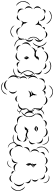

<svg xmlns="http://www.w3.org/2000/svg" viewBox="1158 -1949 995 3533"><g transform="rotate(90 1655.5 -182.5)"><path d="M84 -580Q104 -614 143.5 -628Q183 -642 221 -635Q259 -627 290.5 -599.5Q322 -572 328 -533Q309 -567 279.5 -593Q250 -619 219 -625Q188 -631 151 -618Q114 -605 84 -580ZM457 -505Q465 -525 485 -541Q505 -557 526 -556Q547 -556 566.5 -539Q586 -522 593 -502Q579 -518 561 -525Q543 -532 525 -532Q508 -533 489.5 -527Q471 -521 457 -505ZM655 -543Q694 -532 718.5 -496Q743 -460 745 -420Q748 -379 728 -340.5Q708 -302 671 -286Q700 -314 718.5 -350.5Q737 -387 735 -419Q733 -451 710.5 -485Q688 -519 655 -543ZM60 -461Q58 -476 64 -494Q70 -512 83 -519Q96 -526 114.5 -520.5Q133 -515 144 -505Q130 -511 117.5 -507Q105 -503 94 -498Q84 -492 73.5 -484Q63 -476 60 -461ZM160 -505Q179 -515 205.5 -513.5Q232 -512 248 -497Q264 -482 267.5 -456Q271 -430 263 -410Q264 -432 254.5 -450Q245 -468 232 -480Q219 -492 200 -500Q181 -508 160 -505ZM393 -457Q389 -467 388 -482Q387 -497 394 -504Q402 -512 416.5 -511Q431 -510 441 -505Q430 -506 423.5 -499.5Q417 -493 411 -487Q405 -481 398.5 -474.5Q392 -468 393 -457ZM596 -485Q621 -476 639.5 -452Q658 -428 658 -401Q658 -375 639.5 -351Q621 -327 596 -318Q616 -335 625 -357.5Q634 -380 634 -401Q634 -422 625 -445Q616 -468 596 -485ZM263 -394Q275 -402 293 -404Q311 -406 323 -398Q323 -406 325 -412Q331 -431 352 -444Q373 -457 393 -457Q374 -450 363.5 -435Q353 -420 348 -404Q343 -389 343 -370.5Q343 -352 354 -335Q347 -340 341 -348Q340 -341 338 -335Q337 -350 328.5 -360Q320 -370 311 -378Q301 -385 289.5 -391Q278 -397 263 -394ZM60 -302Q39 -310 22 -330.5Q5 -351 5 -374Q5 -396 22 -416.5Q39 -437 60 -445Q43 -431 36 -411.5Q29 -392 29 -374Q29 -355 36 -335.5Q43 -316 60 -302ZM596 -302Q620 -293 638 -270Q656 -247 656 -222Q656 -197 638 -174Q620 -151 596 -143Q615 -159 623.5 -180.5Q632 -202 632 -222Q632 -242 623.5 -264Q615 -286 596 -302ZM60 -139Q38 -146 21 -167.5Q4 -189 4 -212Q4 -235 21 -256.5Q38 -278 60 -286Q42 -271 35 -251Q28 -231 28 -212Q28 -194 35 -173.5Q42 -153 60 -139ZM-1 20Q-40 8 -64 -28Q-88 -64 -91 -105Q-93 -145 -72.5 -183.5Q-52 -222 -15 -238Q-45 -210 -63.5 -174Q-82 -138 -81 -105Q-79 -73 -56.5 -39Q-34 -5 -1 20ZM291 -190Q296 -186 302 -180Q304 -186 306 -190Q305 -182 305 -176Q314 -166 319 -152.5Q324 -139 323 -127Q325 -123 328 -120Q339 -107 355.5 -97Q372 -87 393 -87Q373 -79 348 -83.5Q323 -88 311 -103Q291 -82 263 -79Q279 -87 287 -101Q295 -115 298 -128Q293 -150 299 -173Q296 -182 291 -190ZM596 -127Q610 -114 618 -92.5Q626 -71 619 -53Q612 -36 591.5 -25.5Q571 -15 552 -15Q570 -21 580.5 -34.5Q591 -48 596 -62Q602 -76 603.5 -93Q605 -110 596 -127ZM144 -15Q123 -8 98 -13.5Q73 -19 60 -36Q47 -53 48 -78.5Q49 -104 60 -123Q55 -102 61.5 -83.5Q68 -65 79 -51Q90 -38 106 -27Q122 -16 144 -15ZM536 -15Q520 3 493 11.5Q466 20 444 11Q421 3 406.5 -22Q392 -47 393 -71Q401 -48 417.5 -33Q434 -18 452 -11Q470 -4 492.5 -3.5Q515 -3 536 -15ZM263 -63Q264 -45 255.5 -24.5Q247 -4 231 3Q214 11 193 4.5Q172 -2 160 -15Q176 -7 192 -10Q208 -13 221 -19Q234 -25 246 -35Q258 -45 263 -63ZM576 60Q562 92 529.5 109Q497 126 462 123Q428 121 398 100Q368 79 358 46Q378 74 407 93Q436 112 463 113Q491 115 521.5 100Q552 85 576 60Z M1010 -589Q1038 -619 1081.5 -625Q1125 -631 1163 -614Q1201 -598 1226.5 -563Q1252 -528 1250 -487Q1238 -526 1213.5 -559Q1189 -592 1159 -605Q1129 -618 1088 -613Q1047 -608 1010 -589ZM828 -488Q835 -519 861.5 -543.5Q888 -568 920 -572Q951 -576 982.5 -558.5Q1014 -541 1029 -513Q1006 -534 977 -543Q948 -552 922 -549Q897 -545 871 -529.5Q845 -514 828 -488ZM1045 -511Q1058 -526 1080.5 -534Q1103 -542 1122 -536Q1141 -529 1152.5 -507.5Q1164 -486 1164 -466Q1157 -485 1142.5 -496Q1128 -507 1113 -513Q1098 -519 1080 -520Q1062 -521 1045 -511ZM759 -440Q756 -450 757 -465Q758 -480 767 -486Q775 -493 790 -490Q805 -487 813 -481Q803 -483 795.5 -477.5Q788 -472 781 -467Q774 -462 767 -456.5Q760 -451 759 -440ZM1176 -456Q1199 -457 1223 -443Q1247 -429 1256 -408Q1264 -386 1256 -359.5Q1248 -333 1230 -318Q1241 -338 1240.5 -359.5Q1240 -381 1233 -399Q1227 -416 1212.5 -432.5Q1198 -449 1176 -456ZM783 -373Q772 -373 758 -379Q744 -385 740 -395Q736 -406 743.5 -419.5Q751 -433 759 -440Q754 -430 756.5 -421Q759 -412 762 -403Q766 -395 769.5 -386Q773 -377 783 -373ZM624 -191Q591 -209 576.5 -246.5Q562 -284 568 -321Q574 -358 600 -388.5Q626 -419 663 -426Q630 -407 606 -378Q582 -349 578 -319Q573 -289 586 -254Q599 -219 624 -191ZM761 -259Q762 -286 779.5 -311Q797 -336 822 -344L824 -345Q808 -357 799 -373Q821 -355 848 -347Q859 -347 871 -343Q886 -342 901 -344Q913 -346 925 -351Q924 -370 934 -383Q942 -393 956.5 -397.5Q971 -402 986 -401Q987 -403 987 -404V-401Q995 -401 1003 -398Q993 -398 985 -395Q973 -354 935 -332Q934 -322 936 -313Q931 -319 929 -328Q919 -323 910 -321Q916 -316 920 -310Q911 -316 901 -320Q879 -317 856 -326Q842 -325 829 -321Q809 -315 790 -299.5Q771 -284 761 -259ZM953 -368Q951 -366 950 -364Q967 -376 979 -392Q971 -387 964.5 -381Q958 -375 953 -368ZM1230 -302Q1258 -292 1278 -265Q1298 -238 1298 -208Q1298 -179 1278 -152Q1258 -125 1230 -115Q1253 -134 1263.5 -159.5Q1274 -185 1274 -208Q1274 -232 1263.5 -257.5Q1253 -283 1230 -302ZM712 -84Q690 -98 676.5 -126Q663 -154 668 -180Q674 -206 697.5 -226.5Q721 -247 747 -250Q724 -238 710 -217Q696 -196 692 -175Q687 -154 691.5 -129.5Q696 -105 712 -84ZM964 -125Q960 -127 957 -129Q953 -126 948 -123Q952 -127 954 -132Q942 -140 934 -153Q926 -166 927 -178Q928 -193 943 -206Q939 -211 933 -214Q940 -213 947 -210Q959 -220 973 -224Q962 -217 957 -204Q966 -199 972.5 -191.5Q979 -184 980 -175Q982 -164 975.5 -152Q969 -140 959 -131Q961 -128 964 -125ZM951 -176Q950 -167 950.5 -156.5Q951 -146 956 -137Q959 -145 958.5 -154Q958 -163 956 -171Q956 -175 955 -179.5Q954 -184 952 -188Q952 -183 951 -176ZM749 44Q714 53 678.5 36Q643 19 623 -11Q602 -41 600 -80Q598 -119 620 -149Q610 -114 612.5 -77.5Q615 -41 631 -17Q647 8 680 24Q713 40 749 44ZM1230 -99Q1238 -81 1235.5 -58Q1233 -35 1220 -22Q1206 -9 1183 -8Q1160 -7 1142 -15Q1161 -13 1176.5 -21Q1192 -29 1203 -39Q1214 -50 1222.5 -65Q1231 -80 1230 -99ZM1305 -95Q1319 -63 1310 -27Q1301 9 1276 34Q1251 58 1214.5 66.5Q1178 75 1146 60Q1181 63 1215 54.5Q1249 46 1269 27Q1289 7 1298.5 -26.5Q1308 -60 1305 -95ZM835 -8Q820 6 796 11Q772 16 754 6Q736 -4 727 -27Q718 -50 721 -70Q725 -50 738 -36.5Q751 -23 766 -15Q780 -7 798 -3.5Q816 0 835 -8ZM1011 -62Q1010 -35 993.5 -9.5Q977 16 952 25Q927 34 897.5 24.5Q868 15 851 -6Q874 8 899 9Q924 10 944 3Q964 -4 982.5 -20.5Q1001 -37 1011 -62ZM1127 -15Q1115 -2 1094.5 5Q1074 12 1058 6Q1042 -1 1033 -20.5Q1024 -40 1024 -57Q1030 -41 1042 -31.5Q1054 -22 1067 -17Q1080 -11 1095.5 -9Q1111 -7 1127 -15Z M1460 -580Q1471 -615 1504 -637Q1537 -659 1574 -660Q1611 -662 1645.5 -643Q1680 -624 1694 -590Q1669 -617 1636.5 -634Q1604 -651 1574 -650Q1545 -649 1513.5 -629Q1482 -609 1460 -580ZM1654 -510Q1668 -533 1696 -547.5Q1724 -562 1751 -557Q1778 -552 1799.5 -528.5Q1821 -505 1825 -478Q1812 -502 1790.5 -515.5Q1769 -529 1747 -533Q1725 -537 1700 -532Q1675 -527 1654 -510ZM1444 -505Q1457 -519 1478.5 -526Q1500 -533 1517 -525Q1531 -519 1540.5 -503Q1550 -487 1552 -471Q1553 -485 1559 -498.5Q1565 -512 1576 -518Q1589 -526 1608 -521Q1627 -516 1638 -505Q1624 -511 1611 -507Q1598 -503 1587 -497Q1576 -491 1566 -482.5Q1556 -474 1553 -459Q1547 -476 1534 -486.5Q1521 -497 1507 -503Q1494 -509 1477.5 -511Q1461 -513 1444 -505ZM1345 -397Q1333 -415 1332.5 -440.5Q1332 -466 1345 -483Q1358 -500 1383 -505.5Q1408 -511 1428 -505Q1407 -504 1390.5 -493Q1374 -482 1364 -469Q1353 -455 1346.5 -436.5Q1340 -418 1345 -397ZM1837 -467Q1860 -469 1883.5 -457Q1907 -445 1916 -425Q1925 -405 1918 -379.5Q1911 -354 1895 -338Q1905 -358 1903.5 -378.5Q1902 -399 1894 -415Q1887 -431 1873 -446Q1859 -461 1837 -467ZM1345 -201Q1318 -211 1298.5 -237Q1279 -263 1279 -291Q1279 -319 1298.5 -345Q1318 -371 1345 -381Q1323 -363 1313 -338.5Q1303 -314 1303 -291Q1303 -268 1313 -243.5Q1323 -219 1345 -201ZM1558 -197Q1561 -217 1576 -236Q1591 -255 1611 -259Q1624 -261 1639 -256Q1627 -265 1621 -277Q1607 -267 1587.5 -265Q1568 -263 1553 -268Q1572 -269 1587 -278.5Q1602 -288 1612 -301Q1614 -304 1616 -306Q1619 -327 1632 -346Q1633 -355 1631 -365Q1635 -359 1637 -352Q1642 -357 1647 -361Q1642 -353 1640 -345Q1646 -321 1638 -300Q1639 -296 1641 -292Q1645 -276 1655.5 -261Q1666 -246 1685 -238Q1675 -238 1665 -242Q1677 -232 1683 -221Q1668 -234 1649.5 -236Q1631 -238 1616 -235Q1600 -232 1583.5 -223.5Q1567 -215 1558 -197ZM1970 -349Q2008 -331 2027.5 -289.5Q2047 -248 2042 -205Q2038 -162 2011 -125.5Q1984 -89 1943 -78Q1978 -102 2003.5 -137Q2029 -172 2032 -206Q2036 -240 2018 -279Q2000 -318 1970 -349ZM1270 -61Q1230 -75 1207.5 -114Q1185 -153 1185 -195Q1185 -237 1207.5 -276Q1230 -315 1270 -329Q1238 -302 1216.5 -265.5Q1195 -229 1195 -195Q1195 -161 1216.5 -124.5Q1238 -88 1270 -61ZM1897 -322Q1918 -314 1934.5 -293.5Q1951 -273 1950 -251Q1950 -229 1933 -209Q1916 -189 1896 -182Q1913 -196 1919.5 -215Q1926 -234 1926 -252Q1927 -269 1920.5 -288.5Q1914 -308 1897 -322ZM1345 -45Q1324 -53 1307.5 -73Q1291 -93 1291 -115Q1291 -137 1307.5 -157Q1324 -177 1345 -185Q1328 -171 1321.5 -152Q1315 -133 1315 -115Q1315 -97 1321.5 -78Q1328 -59 1345 -45ZM1893 -166Q1908 -142 1908.5 -109Q1909 -76 1892 -54Q1875 -31 1843.5 -21.5Q1812 -12 1785 -20Q1813 -22 1836 -36Q1859 -50 1873 -68Q1886 -86 1892.5 -112Q1899 -138 1893 -166ZM1943 -78Q1951 -66 1951.5 -49Q1952 -32 1943 -20Q1934 -8 1918.5 -2Q1903 4 1888 0Q1903 -1 1915.5 -8.5Q1928 -16 1935 -26Q1942 -35 1944.5 -49.5Q1947 -64 1943 -78ZM1346 168Q1317 157 1296 129Q1275 101 1274 70Q1274 39 1295 10.5Q1316 -18 1345 -29Q1321 -9 1309.5 18Q1298 45 1298 70Q1299 94 1310.5 121Q1322 148 1346 168ZM1769 -15Q1763 3 1746.5 18.5Q1730 34 1711 35Q1692 36 1674 21Q1656 6 1649 -11Q1661 3 1678 7Q1695 11 1710 11Q1725 11 1741.5 5.5Q1758 0 1769 -15ZM1554 1Q1577 10 1594.5 32Q1612 54 1612 78Q1612 102 1594.5 124.5Q1577 147 1554 155Q1573 140 1580.5 119Q1588 98 1588 78Q1588 59 1580.5 38Q1573 17 1554 1ZM1551 172Q1541 200 1514 221Q1487 242 1457 242Q1427 243 1399.5 223Q1372 203 1361 175Q1381 198 1407 208.5Q1433 219 1457 218Q1480 218 1506 206.5Q1532 195 1551 172ZM1626 184Q1624 221 1597 250Q1570 279 1534 290Q1499 300 1460.5 290Q1422 280 1400 250Q1431 271 1467 279.5Q1503 288 1532 280Q1560 272 1585.5 245Q1611 218 1626 184Z M2387 -571Q2412 -589 2445.5 -586.5Q2479 -584 2504 -566Q2530 -548 2542.5 -517Q2555 -486 2547 -456Q2545 -487 2532 -515Q2519 -543 2498 -558Q2478 -572 2447.5 -575.5Q2417 -579 2387 -571ZM2239 -515Q2254 -538 2283 -552Q2312 -566 2340 -561Q2367 -555 2388.5 -530.5Q2410 -506 2414 -478Q2400 -503 2378.5 -518Q2357 -533 2335 -537Q2313 -542 2287 -537Q2261 -532 2239 -515ZM2094 -474Q2095 -495 2109 -516.5Q2123 -538 2143 -544Q2164 -550 2187 -540.5Q2210 -531 2223 -514Q2205 -525 2185.5 -525.5Q2166 -526 2150 -521Q2134 -516 2118 -505Q2102 -494 2094 -474ZM1914 -267Q1885 -292 1878 -333Q1871 -374 1885 -410Q1899 -447 1931.5 -472.5Q1964 -498 2002 -497Q1966 -484 1935.5 -460Q1905 -436 1894 -407Q1883 -378 1889 -339.5Q1895 -301 1914 -267ZM2427 -470Q2449 -477 2475.5 -470Q2502 -463 2516 -445Q2529 -427 2528 -399.5Q2527 -372 2515 -353Q2520 -375 2514 -395.5Q2508 -416 2496 -431Q2485 -445 2467.5 -457Q2450 -469 2427 -470ZM1996 -329Q1980 -349 1977 -378.5Q1974 -408 1987 -429Q2001 -450 2028.5 -460.5Q2056 -471 2081 -465Q2056 -462 2037 -447.5Q2018 -433 2008 -416Q1997 -399 1992.5 -376Q1988 -353 1996 -329ZM2204 -331Q2206 -341 2212 -352Q2209 -356 2207 -360Q2210 -357 2213 -354Q2220 -366 2230 -374.5Q2240 -383 2251 -384Q2265 -387 2280 -379Q2295 -371 2305 -360Q2307 -362 2309 -365Q2308 -361 2307 -358Q2310 -353 2313 -349Q2309 -352 2305 -354Q2298 -341 2286 -330.5Q2274 -320 2260 -320Q2248 -319 2236 -326.5Q2224 -334 2216 -345Q2209 -339 2204 -331ZM2255 -361Q2247 -359 2238.5 -356.5Q2230 -354 2222 -349Q2231 -345 2240.5 -344Q2250 -343 2259 -344Q2270 -344 2281 -346.5Q2292 -349 2301 -356Q2290 -362 2278 -362Q2266 -362 2255 -361ZM2519 -338Q2534 -323 2541 -299Q2548 -275 2540 -256Q2531 -237 2508.5 -226Q2486 -215 2465 -216Q2485 -222 2498 -236Q2511 -250 2518 -265Q2525 -281 2527 -300Q2529 -319 2519 -338ZM2016 -126Q1987 -133 1963.5 -157.5Q1940 -182 1936 -212Q1933 -241 1950 -270.5Q1967 -300 1993 -313Q1973 -292 1965 -265Q1957 -238 1960 -215Q1963 -191 1977 -167Q1991 -143 2016 -126ZM1987 -35Q1955 -34 1928 -55Q1901 -76 1890 -106Q1879 -135 1885 -168.5Q1891 -202 1915 -223Q1900 -195 1895 -164Q1890 -133 1899 -109Q1908 -85 1932.5 -65Q1957 -45 1987 -35ZM2224 -131Q2225 -136 2227 -140Q2220 -141 2214 -144Q2222 -143 2229 -146Q2244 -181 2276 -195Q2280 -205 2279 -216Q2283 -208 2285 -198Q2289 -199 2294 -200Q2298 -200 2302 -200Q2297 -208 2294 -216Q2302 -206 2313 -200Q2332 -196 2350 -184Q2361 -182 2372 -182Q2391 -182 2412.5 -189.5Q2434 -197 2449 -216Q2441 -194 2420 -176.5Q2399 -159 2376 -158Q2377 -155 2379 -152Q2376 -155 2372 -158Q2347 -158 2324 -176Q2310 -178 2297 -176Q2291 -175 2286 -174Q2284 -160 2277 -153Q2269 -144 2256 -141Q2243 -138 2230 -140Q2227 -136 2224 -131ZM2395 -152Q2408 -164 2429.5 -170Q2451 -176 2467 -168Q2483 -160 2491 -139.5Q2499 -119 2497 -101Q2493 -119 2481 -129.5Q2469 -140 2456 -146Q2443 -153 2427 -156Q2411 -159 2395 -152ZM2164 -15Q2142 1 2111 2.5Q2080 4 2058 -11Q2036 -27 2026 -56.5Q2016 -86 2023 -112Q2026 -85 2040 -64Q2054 -43 2071 -31Q2089 -19 2113.5 -13.5Q2138 -8 2164 -15ZM2487 -88Q2491 -66 2481.5 -41.5Q2472 -17 2453 -5Q2433 6 2407 1.5Q2381 -3 2364 -17Q2385 -10 2405 -13.5Q2425 -17 2441 -26Q2456 -35 2469.5 -50.5Q2483 -66 2487 -88ZM2566 -67Q2574 -31 2555.5 5Q2537 41 2505 61Q2473 80 2433 81Q2393 82 2363 58Q2399 70 2436.5 69Q2474 68 2500 52Q2525 36 2543 3Q2561 -30 2566 -67ZM2348 -14Q2338 13 2311.5 33Q2285 53 2256 53Q2227 52 2200.5 32Q2174 12 2164 -15Q2183 7 2208 17.5Q2233 28 2256 29Q2279 29 2304 18.5Q2329 8 2348 -14Z M3112 -580Q3135 -596 3165 -594Q3195 -592 3217 -576Q3240 -559 3251.5 -531.5Q3263 -504 3255 -477Q3253 -505 3241 -529.5Q3229 -554 3211 -567Q3193 -580 3166 -583.5Q3139 -587 3112 -580ZM2625 -353Q2596 -378 2589 -418.5Q2582 -459 2596 -494Q2609 -530 2641.5 -555.5Q2674 -581 2712 -580Q2676 -568 2646 -543.5Q2616 -519 2605 -491Q2594 -462 2600 -424Q2606 -386 2625 -353ZM2772 -505Q2780 -527 2801.5 -544Q2823 -561 2846 -561Q2869 -561 2890.5 -544Q2912 -527 2920 -505Q2905 -523 2885 -530Q2865 -537 2846 -537Q2827 -537 2807 -530Q2787 -523 2772 -505ZM2936 -505Q2944 -526 2964 -542.5Q2984 -559 3006 -559Q3028 -559 3048 -542.5Q3068 -526 3076 -505Q3062 -522 3043 -528.5Q3024 -535 3006 -535Q2988 -535 2969 -528.5Q2950 -522 2936 -505ZM3092 -505Q3111 -513 3135.5 -510Q3160 -507 3173 -492Q3187 -477 3188 -452.5Q3189 -428 3180 -410Q3183 -430 3175 -447Q3167 -464 3156 -476Q3145 -488 3128.5 -497Q3112 -506 3092 -505ZM2700 -425Q2691 -438 2688 -457Q2685 -476 2694 -489Q2703 -501 2722 -505Q2741 -509 2756 -505Q2741 -504 2731 -494.5Q2721 -485 2714 -475Q2707 -465 2701.5 -452.5Q2696 -440 2700 -425ZM2696 -240Q2671 -250 2652.5 -274.5Q2634 -299 2635 -326Q2636 -353 2655.5 -377Q2675 -401 2700 -409Q2679 -392 2669.5 -369.5Q2660 -347 2659 -325Q2658 -304 2667 -281Q2676 -258 2696 -240ZM3180 -394Q3199 -387 3215 -368Q3231 -349 3231 -328Q3231 -308 3215 -289Q3199 -270 3180 -263Q3196 -276 3201.5 -294Q3207 -312 3207 -328Q3207 -345 3201.5 -363Q3196 -381 3180 -394ZM2906 -360Q2915 -355 2923 -345Q2931 -335 2935 -324Q2944 -318 2954 -313Q2964 -308 2977 -312Q2969 -306 2957 -302.5Q2945 -299 2934 -300Q2928 -288 2914.5 -279.5Q2901 -271 2889 -269Q2901 -277 2905.5 -288.5Q2910 -300 2913 -312V-313Q2906 -322 2904.5 -335.5Q2903 -349 2906 -360Q2907 -349 2914 -340Q2913 -352 2906 -360ZM2921 -160Q2918 -163 2915 -167Q2910 -163 2906 -160Q2910 -165 2912 -171Q2900 -186 2895 -207.5Q2890 -229 2896 -247Q2892 -250 2887 -253Q2893 -252 2898 -251Q2907 -271 2930.5 -284Q2954 -297 2977 -296Q2955 -289 2941 -273Q2927 -257 2920 -240L2919 -239Q2934 -228 2936 -214Q2938 -203 2932.5 -190.5Q2927 -178 2917 -169Q2919 -165 2921 -160ZM3180 -247Q3198 -252 3220 -246Q3242 -240 3253 -224Q3263 -208 3260 -185.5Q3257 -163 3246 -148Q3251 -166 3246 -182Q3241 -198 3233 -211Q3224 -223 3211.5 -234Q3199 -245 3180 -247ZM2609 -120Q2598 -138 2597.5 -163Q2597 -188 2610 -205Q2624 -221 2648.5 -226Q2673 -231 2693 -224Q2672 -224 2656 -213.5Q2640 -203 2629 -190Q2619 -177 2612 -159Q2605 -141 2609 -120ZM2913 -210 2912 -212Q2910 -195 2914 -179Q2916 -187 2915 -194.5Q2914 -202 2913 -210ZM3321 -148Q3360 -133 3381.5 -94Q3403 -55 3402 -14Q3401 28 3377.5 65.5Q3354 103 3314 116Q3347 90 3369 54.5Q3391 19 3392 -14Q3393 -47 3372.5 -83.5Q3352 -120 3321 -148ZM3246 -132Q3275 -122 3296 -93.5Q3317 -65 3317 -34Q3317 -4 3296 24.5Q3275 53 3246 63Q3270 43 3281.5 16.5Q3293 -10 3293 -34Q3293 -59 3281.5 -85.5Q3270 -112 3246 -132ZM2609 47Q2587 39 2569.5 17Q2552 -5 2552 -29Q2552 -52 2569.5 -74Q2587 -96 2609 -104Q2591 -89 2583.5 -68.5Q2576 -48 2576 -29Q2576 -9 2583.5 11.5Q2591 32 2609 47ZM2876 -15Q2887 3 2888.5 29Q2890 55 2876 72Q2863 90 2838 95.5Q2813 101 2792 95Q2814 94 2830.5 83Q2847 72 2857 58Q2868 44 2874.5 25Q2881 6 2876 -15ZM3043 28Q3028 48 3001.5 59Q2975 70 2951 64Q2927 57 2910 33.5Q2893 10 2892 -15Q2902 8 2920.5 21.5Q2939 35 2958 40Q2977 46 2999.5 44Q3022 42 3043 28ZM2612 170Q2584 172 2558 155.5Q2532 139 2520 114Q2507 88 2510.5 58Q2514 28 2534 7Q2522 33 2520.5 61Q2519 89 2529 110Q2538 130 2561 146Q2584 162 2612 170ZM3103 95Q3092 101 3075.5 102.5Q3059 104 3050 96Q3040 88 3039.5 71.5Q3039 55 3043 44Q3043 56 3050.5 64Q3058 72 3065 78Q3073 85 3082 91Q3091 97 3103 95ZM2776 95Q2762 118 2734.5 132Q2707 146 2681 141Q2654 136 2633.5 113Q2613 90 2609 63Q2622 86 2643 99.5Q2664 113 2685 117Q2706 121 2730.5 116.5Q2755 112 2776 95ZM3246 79Q3241 101 3222 120Q3203 139 3180 142Q3158 144 3135.5 129.5Q3113 115 3103 95Q3119 111 3139.5 115.5Q3160 120 3178 118Q3196 116 3214.5 107Q3233 98 3246 79ZM2969 95Q2972 118 2959 139.5Q2946 161 2926 171Q2906 181 2881 178.5Q2856 176 2840 160Q2861 169 2883 169.5Q2905 170 2922 162Q2938 154 2951 135.5Q2964 117 2969 95Z"/></g></svg>

Font: Rubik Puddles
Style: Regular
Weight: 400
Designer: Hubert and Fischer, NaN
Foundry: Hubert and Fischer, NaN
Version: Version 2.200